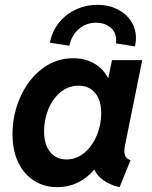

<svg xmlns="http://www.w3.org/2000/svg" viewBox="-20 -774 633 802"><path d="M32.2 -213.4Q32.2 -294.4 64.5 -367.7Q96.7 -440.9 154.5 -485.8Q212.4 -530.8 285.6 -530.8Q335.4 -530.8 372.8 -509.3Q410.2 -487.8 431.2 -448.7H432.6L447.8 -522.9H574.2L502.4 -168Q499.5 -153.3 499.5 -142.1Q499.5 -127.9 505.6 -118.7Q511.7 -109.4 525.4 -105L479.5 7.8Q441.4 -0.5 413.1 -20.3Q384.8 -40 374.5 -65.4H373.5Q310.1 7.8 219.7 7.8Q164.6 7.8 122.1 -19.3Q79.6 -46.4 55.9 -96.4Q32.2 -146.5 32.2 -213.4ZM402.8 -300.8Q402.8 -355 377.4 -385.5Q352.1 -416 308.1 -416Q266.1 -416 233.4 -389.4Q200.7 -362.8 182.4 -318.8Q164.1 -274.9 164.1 -225.6Q164.1 -170.9 189.2 -139.4Q214.4 -107.9 257.8 -107.9Q298.8 -107.9 332 -135.5Q365.2 -163.1 384 -207.8Q402.8 -252.4 402.8 -300.8ZM465.3 -607.9Q465.3 -627 455.3 -643.3Q445.3 -659.7 426 -669.4Q406.7 -679.2 380.4 -679.2Q352.1 -679.2 328.6 -666.3Q305.2 -653.3 290 -631.6Q274.9 -609.9 269.5 -583L188.5 -595.7Q197.8 -643.6 226.6 -679.4Q255.4 -715.3 297.6 -734.6Q339.8 -753.9 388.2 -753.9Q433.1 -753.9 469.7 -735.8Q506.3 -717.8 527.1 -686Q547.9 -654.3 547.9 -614.3Q547.9 -598.6 543.9 -580.1L463.9 -592.8Q465.3 -600.1 465.3 -607.9Z"/></svg>

Font: Reddit Sans Fudge
Style: Bold
Weight: 700
Italic angle: -11.25°
Designer: Stephen Hutchings
Version: Version 1.013